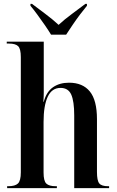

<svg xmlns="http://www.w3.org/2000/svg" viewBox="-20 -976 609 996"><path d="M17 0V-10H23Q58 -10 73 -24Q88 -38 88 -82V-680Q88 -723 74 -736.5Q60 -750 27 -750H15V-760H207V-536Q207 -515 207 -495Q207 -475 205 -448H207Q221 -500 255 -523.5Q289 -547 338 -547Q409 -547 446 -501.5Q483 -456 483 -358V-84Q483 -39 495 -24.5Q507 -10 541 -10H546V0H365V-377Q365 -451 349.5 -485.5Q334 -520 294 -520Q249 -520 227.5 -474Q206 -428 206 -343V-81Q206 -37 220.5 -23.5Q235 -10 269 -10H275V0ZM245 -796Q231 -819 212 -846.5Q193 -874 173.5 -900.5Q154 -927 138 -946V-956H146Q175 -934 214.5 -904.5Q254 -875 284 -847Q314 -875 353.5 -904Q393 -933 423 -956H431V-946Q415 -927 395 -900.5Q375 -874 356.5 -846.5Q338 -819 323 -796Z"/></svg>

Font: Noto Serif Display Condensed SemiBold
Style: Regular
Weight: 600
Width: 3
Designer: Monotype Design Team
Foundry: Monotype Imaging Inc.
Version: Version 2.009